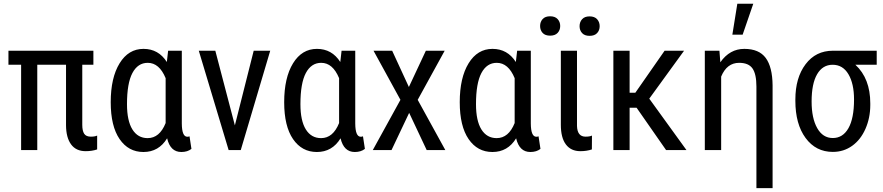

<svg xmlns="http://www.w3.org/2000/svg" viewBox="-20 -798 4698 1021"><path d="M476.6 -453.6H417.5V-134.3Q417.5 -102.1 427.7 -86.7Q438 -71.3 462.9 -71.3Q484.9 -71.3 496.6 -77.1V-3.4Q468.8 5.9 435.5 5.9Q384.3 5.9 357.9 -30.3Q331.5 -66.4 331.1 -131.8V-453.6H178.2V0H92.3V-453.6H24.9V-528.3H476.6Z M946.8 -528.3V-141.1Q947.3 -70.8 976.1 -70.8Q982.9 -70.8 987.8 -73.2L998 -6.3Q977.1 10.3 944.3 10.3Q885.7 10.3 868.7 -62.5Q824.2 10.3 742.7 10.3Q663.1 10.3 616 -58.3Q568.8 -127 568.8 -254.4Q568.8 -384.8 616 -461.4Q663.1 -538.1 743.2 -538.1Q822.8 -538.1 867.2 -468.3L874 -528.3ZM655.3 -244.1Q655.3 -155.8 684.1 -109.6Q712.9 -63.5 765.1 -63.5Q828.6 -63.5 860.8 -143.6V-382.3Q827.1 -463.9 765.6 -463.9Q712.9 -463.9 684.1 -409.7Q655.3 -355.5 655.3 -244.1Z M1229 -131.3 1329.1 -528.3H1417L1260.3 0H1195.8L1037.1 -528.3H1125Z M1869.1 -528.3V-141.1Q1869.6 -70.8 1898.4 -70.8Q1905.3 -70.8 1910.2 -73.2L1920.4 -6.3Q1899.4 10.3 1866.7 10.3Q1808.1 10.3 1791 -62.5Q1746.6 10.3 1665 10.3Q1585.4 10.3 1538.3 -58.3Q1491.2 -127 1491.2 -254.4Q1491.2 -384.8 1538.3 -461.4Q1585.4 -538.1 1665.5 -538.1Q1745.1 -538.1 1789.6 -468.3L1796.4 -528.3ZM1577.6 -244.1Q1577.6 -155.8 1606.4 -109.6Q1635.3 -63.5 1687.5 -63.5Q1751 -63.5 1783.2 -143.6V-382.3Q1749.5 -463.9 1688 -463.9Q1635.3 -463.9 1606.4 -409.7Q1577.6 -355.5 1577.6 -244.1Z M2154.3 -335.4 2244.6 -528.3H2344.7L2201.2 -267.1L2348.1 0H2249L2155.8 -197.8L2062 0H1962.4L2109.4 -267.1L1966.3 -528.3H2065.4Z M2802.7 -528.3V-141.1Q2803.2 -70.8 2832 -70.8Q2838.9 -70.8 2843.8 -73.2L2854 -6.3Q2833 10.3 2800.3 10.3Q2741.7 10.3 2724.6 -62.5Q2680.2 10.3 2598.6 10.3Q2519 10.3 2471.9 -58.3Q2424.8 -127 2424.8 -254.4Q2424.8 -384.8 2471.9 -461.4Q2519 -538.1 2599.1 -538.1Q2678.7 -538.1 2723.1 -468.3L2730 -528.3ZM2511.2 -244.1Q2511.2 -155.8 2540 -109.6Q2568.8 -63.5 2621.1 -63.5Q2684.6 -63.5 2716.8 -143.6V-382.3Q2683.1 -463.9 2621.6 -463.9Q2568.8 -463.9 2540 -409.7Q2511.2 -355.5 2511.2 -244.1Z M3048.3 -528.3V-128.4Q3049.8 -71.3 3093.8 -71.3Q3116.2 -71.3 3127.9 -77.1L3127.4 -3.4Q3099.6 5.9 3066.4 5.9Q3016.1 5.9 2989.3 -29.8Q2962.4 -65.4 2962.4 -134.3V-528.3ZM2852.1 -659.7Q2852.1 -681.6 2865.5 -696.5Q2878.9 -711.4 2905.3 -711.4Q2931.6 -711.4 2945.3 -696.5Q2959 -681.6 2959 -659.7Q2959 -637.7 2945.3 -623Q2931.6 -608.4 2905.3 -608.4Q2878.9 -608.4 2865.5 -623Q2852.1 -637.7 2852.1 -659.7ZM3062 -658.7Q3062 -680.7 3075.4 -695.8Q3088.9 -710.9 3115.2 -710.9Q3141.6 -710.9 3155.3 -695.8Q3168.9 -680.7 3168.9 -658.7Q3168.9 -636.7 3155.3 -622.1Q3141.6 -607.4 3115.2 -607.4Q3088.9 -607.4 3075.4 -622.1Q3062 -636.7 3062 -658.7Z M3365.2 -225.1H3328.1V0H3241.7V-528.3H3328.1V-304.7H3358.4L3514.2 -528.3H3617.7L3432.6 -273.4L3630.4 0H3522Z M3805.7 -528.3 3810.5 -466.8Q3860.4 -538.1 3938 -538.1Q4016.1 -538.1 4051.8 -490Q4087.4 -441.9 4088.4 -344.2V202.6H4002.4V-337.4Q4002.4 -403.8 3981.7 -433.8Q3960.9 -463.9 3910.6 -463.9Q3845.2 -463.9 3814.9 -390.6V0H3728V-528.3ZM3900.9 -778.3H3985.8L3929.2 -613.8H3874.5Z M4642.1 -453.6H4528.8Q4607.9 -380.4 4607.9 -248.5V-239.7Q4607.9 -171.4 4582.3 -113Q4556.6 -54.7 4511.5 -22.5Q4466.3 9.8 4408.7 9.8Q4318.4 9.8 4263.9 -64.2Q4209.5 -138.2 4209.5 -261.7V-269Q4209.5 -384.3 4263.7 -456.3Q4317.9 -528.3 4409.2 -528.3H4642.1ZM4295.9 -258.3Q4295.9 -169.4 4325.7 -116.7Q4355.5 -64 4408.7 -64Q4461.9 -64 4491.7 -116.2Q4521.5 -168.5 4521.5 -269Q4521.5 -353 4491.7 -403.3Q4461.9 -453.6 4407.7 -453.6Q4354.5 -453.6 4325.2 -403.3Q4295.9 -353 4295.9 -258.3Z"/></svg>

Font: Roboto Condensed
Style: Regular
Weight: 400
Designer: Google
Version: Version 2.001047; 2015